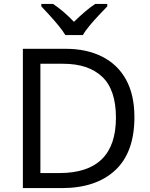

<svg xmlns="http://www.w3.org/2000/svg" viewBox="-20 -964 770 984"><path d="M668.9 -363.8Q668.9 -183.1 570.6 -91.6Q472.2 0 295.9 0H97.2V-713.9H316.9Q423.8 -713.9 503.4 -673.8Q583 -633.8 626 -555.9Q668.9 -478 668.9 -363.8ZM574.2 -360.8Q574.2 -503.9 503.7 -570.6Q433.1 -637.2 304.2 -637.2H187V-77.1H284.2Q574.2 -77.1 574.2 -360.8ZM314.9 -784.2Q301.8 -806.2 279.8 -833Q257.8 -859.9 233.9 -886Q210 -912.1 191.9 -931.2V-943.8H252Q277.8 -926.8 305.9 -902.8Q334 -878.9 358.9 -852.1Q386.2 -878.9 414.1 -902.8Q441.9 -926.8 467.8 -943.8H529.8V-931.2Q511.2 -912.1 486.6 -886Q461.9 -859.9 439.5 -833Q417 -806.2 404.8 -784.2Z"/></svg>

Font: Defago Noto Sans
Style: Regular
Weight: 400
Designer: John M. Durdin
Foundry: Lao IT Dev Co., Ltd.
Version: Version 1.000 2007 initial release